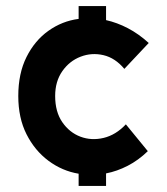

<svg xmlns="http://www.w3.org/2000/svg" viewBox="-20 -659 548 630"><path d="M465 -163Q434 -133 399 -115Q364 -97 328 -90V-49H238V-89Q184 -98 139 -131.5Q94 -165 67 -218.5Q40 -272 40 -344Q40 -418 67 -472Q94 -526 139 -558Q184 -590 238 -597V-639H328V-593Q364 -585 399.5 -566.5Q435 -548 468 -518L388 -433Q358 -469 319.5 -478Q281 -487 244.5 -473Q208 -459 184.5 -425.5Q161 -392 161 -344Q161 -292 184.5 -258Q208 -224 244 -210.5Q280 -197 320 -206.5Q360 -216 393 -251Z"/></svg>

Font: Kulim Park
Style: Bold
Weight: 700
Designer: Noponies / Dale Sattler
Foundry: Noponies
Version: Version 1.000; ttfautohint (v1.8.3)